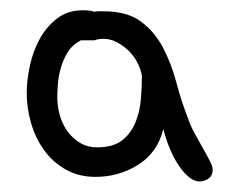

<svg xmlns="http://www.w3.org/2000/svg" viewBox="-20 -340 454 368"><path d="M160.2 -262.7H134.8Q118.2 -253.9 109.4 -239.3Q100.6 -224.6 96.2 -208.5Q91.8 -192.4 90.8 -177.7Q89.8 -163.1 89.8 -154.3Q89.8 -134.8 95.2 -117.2Q100.6 -99.6 110.8 -86.4Q121.1 -73.2 134.8 -65.4Q148.4 -57.6 166 -57.6Q197.3 -57.6 214.4 -71.3Q231.4 -85 239.7 -105.5Q248 -126 250 -149.9Q252 -173.8 252 -194.3Q250 -207 243.2 -220.2Q236.3 -233.4 226.1 -243.2Q215.8 -252.9 203.6 -259.3Q191.4 -265.6 178.7 -265.6Q168.9 -265.6 160.2 -262.7ZM293 -92.8Q282.2 -47.9 245.1 -24.4Q208 -1 163.1 -1Q130.9 -1 106 -15.1Q81.1 -29.3 64.5 -52.2Q47.9 -75.2 39.6 -104Q31.2 -132.8 31.2 -162.1Q31.2 -185.5 37.1 -213.4Q43 -241.2 55.7 -264.6Q68.4 -288.1 88.9 -304.2Q109.4 -320.3 138.7 -320.3Q154.3 -320.3 160.2 -317.4Q165 -318.4 168.9 -318.4Q172.9 -318.4 177.7 -318.4Q223.6 -318.4 250 -298.8Q276.4 -279.3 292.5 -248.5Q308.6 -217.8 318.4 -180.7Q328.1 -143.6 341.8 -109.4Q345.7 -97.7 353.5 -83.5Q361.3 -69.3 369.1 -55.7Q377 -42 382.3 -31.2Q387.7 -20.5 387.7 -14.6Q387.7 -3.9 379.9 2Q372.1 7.8 362.3 7.8Q352.5 7.8 342.3 -0.5Q332 -8.8 322.8 -22.5Q313.5 -36.1 305.7 -54.7Q297.9 -73.2 293 -92.8Z"/></svg>

Font: Hi Melody Cyrillic
Style: Regular
Weight: 400
Version: Version 0.90 April 10, 2018